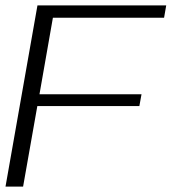

<svg xmlns="http://www.w3.org/2000/svg" viewBox="-30 -695 638 715"><path d="M-9.5 0H56L109 -300H489L497 -344H117L167 -629H581L589 -675H109.5Z"/></svg>

Font: Anybody SemiExpanded Light
Style: Italic
Weight: 300
Width: 6
Italic angle: -10°
Version: Version 1.113;gftools[0.9.25]